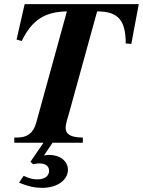

<svg xmlns="http://www.w3.org/2000/svg" viewBox="-20 -689 690 927"><path d="M190 0 127 92 140 104C152 101 160 100 170 100C200 100 217 113 217 136C217 161 195 177 161 177C139 177 123 173 94 160L72 193C116 211 148 218 184 218C255 218 308 181 308 131C308 89 270 59 218 59C208 59 202 60 192 62L234 0H380V-25C320 -25 297 -42 297 -71C297 -92 307 -121 314 -145L449 -634C549 -634 587 -593 587 -479L614 -477L650 -669H99L60 -498L85 -491C136 -597 201 -632 303 -634L155 -97C141 -45 110 -25 64 -25H49V0Z"/></svg>

Font: XITS
Style: Bold Italic
Weight: 700
Italic angle: -16.33°
Designer: MicroPress Inc., with final additions and corrections provided by Coen Hoffman, Elsevier (retired)
Version: Version 1.105